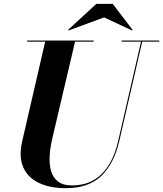

<svg xmlns="http://www.w3.org/2000/svg" viewBox="-20 -960 845 995"><path d="M519.3 -869.9 335.4 -802 332.5 -804.9 479.2 -939.9H564.2L667.2 -804.9L664.3 -802ZM120.6 -750H465.6V-744.1H368.9L250.5 -240.2Q239.7 -193.4 237.3 -150.1Q234.9 -106.9 245 -72.8Q255.1 -38.6 281.4 -18.8Q307.6 1 354 1Q446 1 506.3 -57.7Q566.7 -116.5 592.5 -230L710.9 -744.1H610.6V-750H805.4V-744.1H717L598.4 -230Q571.3 -112.1 505.2 -48.5Q439.2 15.1 320.6 15.1Q239 15.1 181.6 -12Q124.3 -39.1 100.3 -93.5Q76.4 -147.9 95.5 -230L214.1 -744.1H120.6Z"/></svg>

Font: Bodoni* 36
Style: Bold Italic
Weight: 700
Italic angle: -13°
Version: Version 2.000; ttfautohint (v1.8.1)